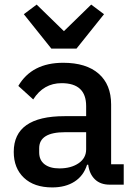

<svg xmlns="http://www.w3.org/2000/svg" viewBox="-20 -806 589 838"><path d="M520 0H459Q418 0 394 -23.5Q370 -47 365 -87H360Q345 -39 305.5 -13.5Q266 12 208 12Q129 12 84.5 -30Q40 -72 40 -143Q40 -299 262 -299H356V-343Q356 -443 249 -443Q170 -443 125 -372L60 -431Q119 -532 256 -532Q356 -532 410.5 -484.5Q465 -437 465 -350V-89H520ZM239 -71Q290 -71 323 -93.5Q356 -116 356 -154V-229H264Q151 -229 151 -159V-141Q151 -107 174.5 -89Q198 -71 239 -71ZM314 -594H204L84 -744L140 -786L259 -670L378 -786L434 -744Z"/></svg>

Font: IBM Plex Sans Medm
Style: Regular
Weight: 500
Designer: Mike Abbink, Paul van der Laan, Pieter van Rosmalen
Foundry: Bold Monday
Version: Version 3.005